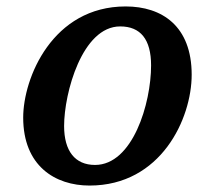

<svg xmlns="http://www.w3.org/2000/svg" viewBox="-20 -566 648 596"><path d="M258 10C480 10 575 -198 575 -334C575 -485 483 -546 370 -546C143 -546 52 -324 52 -201C52 -51 151 10 258 10ZM275 -54C213 -54 179 -97 179 -175C179 -277 235 -484 353 -484C416 -484 449 -444 449 -363C449 -245 392 -54 275 -54Z"/></svg>

Font: Noto Serif Semi
Style: Italic
Weight: 600
Italic angle: -12°
Designer: Monotype Design Team
Foundry: Monotype Imaging Inc.
Version: Version 1.901